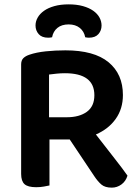

<svg xmlns="http://www.w3.org/2000/svg" viewBox="-20 -852 639 881"><path d="M207 -1Q198 1 181.5 4Q165 7 146 7Q108 7 92.5 -7Q77 -21 77 -54V-556Q77 -575 87 -585Q97 -595 115 -601Q147 -612 190.5 -616.5Q234 -621 280 -621Q412 -621 478 -566.5Q544 -512 544 -416Q544 -353 511 -306.5Q478 -260 420 -235Q464 -178 504.5 -126.5Q545 -75 565 -46Q557 -20 537 -5.5Q517 9 493 9Q462 9 445.5 -5Q429 -19 413 -43L300 -212H207ZM287 -314Q344 -314 378.5 -339Q413 -364 413 -415Q413 -516 278 -516Q258 -516 239.5 -514Q221 -512 205 -510V-314ZM295 -740Q263 -740 243.5 -724Q224 -708 219 -681Q214 -680 210 -679.5Q206 -679 201 -679Q172 -679 157.5 -695.5Q143 -712 143 -735Q143 -754 153 -771.5Q163 -789 182 -802.5Q201 -816 229.5 -824Q258 -832 295 -832Q332 -832 360.5 -824Q389 -816 408 -802.5Q427 -789 436.5 -771.5Q446 -754 446 -735Q446 -712 431.5 -695.5Q417 -679 388 -679Q381 -679 371 -681Q366 -708 346 -724Q326 -740 295 -740Z"/></svg>

Font: Baloo Tammudu 2 SemiBold
Style: Regular
Weight: 600
Designer: Maithili Shingre, Omkar Shende and Ek Type
Foundry: Ek Type
Version: Version 1.640;hotconv 1.0.111;makeotfexe 2.5.65597; ttfautoh